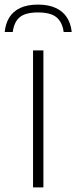

<svg xmlns="http://www.w3.org/2000/svg" viewBox="-50 -814 331 834"><path d="M93.5 0V-595H138.5V0ZM-29.5 -675Q-26 -711.5 -9.5 -738.2Q7 -765 38 -779.5Q69 -794 115 -794Q161 -794 192.5 -779.2Q224 -764.5 241 -737.8Q258 -711 261.5 -675H226.5Q221 -717 195.8 -738.5Q170.5 -760 115 -760Q59.5 -760 35 -738.5Q10.5 -717 5.5 -675Z"/></svg>

Font: Encode Sans SC Condensed Thin ExtraLight
Style: Regular
Weight: 250
Version: Version 3.002